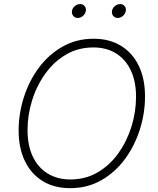

<svg xmlns="http://www.w3.org/2000/svg" viewBox="-20 -931 788 960"><path d="M330.6 9.8Q251 9.8 193.4 -25.6Q135.7 -61 104.5 -125.7Q73.2 -190.4 73.2 -278.3Q73.2 -363.3 99.4 -445.1Q125.5 -526.9 174.6 -592.8Q223.6 -658.7 293 -698Q362.3 -737.3 448.7 -737.3Q527.3 -737.3 585 -701.9Q642.6 -666.5 673.8 -602.1Q705.1 -537.6 705.1 -449.2Q705.1 -364.7 679 -282.7Q652.8 -200.7 604 -134.8Q555.2 -68.8 486.1 -29.5Q417 9.8 330.6 9.8ZM332 -33.7Q408.2 -33.7 469 -69.6Q529.8 -105.5 572.3 -165.3Q614.7 -225.1 637.5 -298.6Q660.2 -372.1 660.2 -447.3Q660.2 -523.9 634 -579.1Q607.9 -634.3 560.1 -664.1Q512.2 -693.8 447.3 -693.8Q370.6 -693.8 309.8 -658Q249 -622.1 206.1 -562Q163.1 -502 140.4 -428.7Q117.7 -355.5 117.7 -279.8Q117.7 -204.1 143.8 -148.7Q169.9 -93.3 218.3 -63.5Q266.6 -33.7 332 -33.7ZM568.8 -841.3Q554.7 -841.3 546.1 -851.6Q537.6 -861.8 540 -876.5Q542.5 -890.6 554.4 -900.6Q566.4 -910.6 580.6 -910.6Q594.7 -910.6 603 -900.6Q611.3 -890.6 608.9 -876.5Q606.4 -861.8 594.7 -851.6Q583 -841.3 568.8 -841.3ZM368.7 -841.3Q354.5 -841.3 346.2 -851.6Q337.9 -861.8 339.8 -876.5Q342.3 -890.6 354.2 -900.6Q366.2 -910.6 380.4 -910.6Q395 -910.6 403.1 -900.6Q411.1 -890.6 409.2 -876.5Q406.7 -861.8 395 -851.6Q383.3 -841.3 368.7 -841.3Z"/></svg>

Font: Inter 16pt ExtraLight
Style: Italic
Weight: 250
Italic angle: -9.3988°
Version: Version 4.001;git-66647c0bb